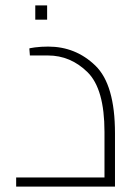

<svg xmlns="http://www.w3.org/2000/svg" viewBox="-20 -693 510 713"><path d="M40 0ZM407 -198V0H40V-34H368V-203Q368 -363 305 -425Q242 -487 158 -487H91L89 -512Q86 -514 109.5 -517Q133 -520 159 -520Q261 -520 334 -449.5Q407 -379 407 -198ZM111 -673H155V-620H111Z"/></svg>

Font: Cairo ExtraLight
Style: Regular
Weight: 250
Designer: Mohamed Gaber, the designers of Titillium
Foundry: Kief Type Foundry
Version: Version 2.009; ttfautohint (v1.5.33-1714) -l 8 -r 50 -G 200 